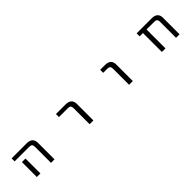

<svg xmlns="http://www.w3.org/2000/svg" viewBox="372 -1889 3257 3257"><g transform="rotate(-45 2000.0 -261.0)"><path d="M239.3 -452.1V-524.4H599.6Q742.2 -524.4 742.2 -394.5V2H658.2V-384.8Q658.2 -421.9 641.6 -437Q625 -452.1 585 -452.1ZM404.3 -356.4V-77.1V2H318.4V-77.1V-356.4Z M1302.7 -452.1V-524.4H1531.2Q1674.8 -524.4 1675.8 -394.5V2H1585V-384.8Q1585 -421.9 1568.8 -437Q1552.7 -452.1 1512.7 -452.1Z M2364.3 -452.1V-524.4H2478.5Q2621.1 -524.4 2621.1 -394.5V2H2531.2V-384.8Q2531.2 -421.9 2514.6 -437Q2498 -452.1 2457 -452.1Z M3658.2 -384.8Q3658.2 -421.9 3641.6 -437Q3625 -452.1 3585 -452.1H3404.3V2H3318.4V-452.1H3239.3V-524.4H3599.6Q3742.2 -524.4 3742.2 -394.5V2H3658.2Z"/></g></svg>

Font: GenEi Gothic M Regular
Style: Regular
Weight: 400
Designer: o_tamon (Modified); [Source Han Sans]
Ryoko NISHIZUKA  (kana & ideographs); Paul D. Hunt (Latin, Greek & Cyrillic); Wenl
Version: Version 1.1a;Original Version 1.004